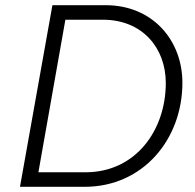

<svg xmlns="http://www.w3.org/2000/svg" viewBox="-20 -720 752 740"><path d="M57 0H306C532 0 683 -184 683 -401C683 -565 568 -700 387 -700H182ZM128 -56 232 -644H377C527 -644 619 -537 619 -400C619 -220 505 -57 311 -56Z"/></svg>

Font: Fixel Display 20240404 Light
Style: Italic
Weight: 300
Italic angle: -10°
Designer: AlfaBravo + MacPaw
Foundry: Kyrylo Tkachov, Marchela Mozhyna, Serhii Makarenko, Maria Weinstein, Zakhar Kryvoshyya
Version: Version 1.211;Glyphs 3.2 (3225)